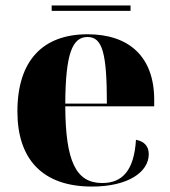

<svg xmlns="http://www.w3.org/2000/svg" viewBox="-20 -676 626 706"><path d="M170 -636H460V-656H170ZM318 10C452 10 527 -44 527 -109C527 -138 511 -156 480 -162C473 -49 430 -3 356 -3C259 -3 221 -83 220 -285H547V-309C547 -468 454 -550 302 -550C138 -550 44 -454 44 -266C44 -91 136 10 318 10ZM373 -295H220C221 -479 246 -540 302 -540C357 -540 373 -479 373 -295Z"/></svg>

Font: Noto Serif Display ExtraBold
Style: Regular
Weight: 800
Designer: Monotype Design Team
Foundry: Monotype Imaging Inc.
Version: Version 2.009